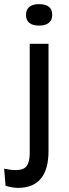

<svg xmlns="http://www.w3.org/2000/svg" viewBox="-58 -729 332 930"><path d="M29 181Q17 181 1.5 178.5Q-14 176 -31 171L-38 88Q27 102 56.5 87.5Q86 73 86 11V-517H177V1Q177 46 168 79.5Q159 113 140.5 135.5Q122 158 94.5 169.5Q67 181 29 181ZM131 -605Q100 -605 84 -618Q68 -631 68 -657Q68 -682 84 -695.5Q100 -709 131 -709Q163 -709 179 -696Q195 -683 195 -657Q195 -632 178.5 -618.5Q162 -605 131 -605Z"/></svg>

Font: Bricolage Grotesque 20pt
Style: Regular
Weight: 400
Version: Version 1.001;gftools[0.9.33.dev8+g029e19f]